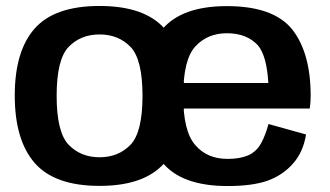

<svg xmlns="http://www.w3.org/2000/svg" viewBox="-20 -619 1106 644"><path d="M314 4.5Q464.5 4.5 531.5 -72.2Q598.5 -149 598.5 -298.5Q598.5 -448 531.5 -523.5Q464.5 -599 314 -599Q163.5 -599 96.5 -523.5Q29.5 -448 29.5 -298.5Q29.5 -149 96.5 -72.2Q163.5 4.5 314 4.5ZM314 -91.5Q251 -91.5 210.5 -133.2Q170 -175 170 -297.5Q170 -420.5 210.5 -462Q251 -503.5 314 -503.5Q377 -503.5 417.5 -462Q458 -420.5 458 -297.5Q458 -175 417.5 -133.2Q377 -91.5 314 -91.5ZM743.5 5V-86Q674.5 -86 635 -132.5Q594.5 -178 594.5 -297Q594.5 -420 635.5 -463.5Q676 -507.5 741.5 -507.5Q808 -507.5 845.5 -466.5Q875 -430.5 880 -340.5H581V-255H1019Q1022 -274.5 1022 -298Q1022 -441.5 960 -520.5Q897 -598.5 741 -598.5Q590 -598.5 524.5 -521Q458.5 -443.5 458.5 -297Q458.5 -156.5 523.5 -75.5Q588 5 743.5 5ZM743.5 -86V5Q827 5 877.5 -13Q928 -31 962.5 -70Q997 -108.5 1006.5 -168L880.5 -203Q871 -166.5 855.5 -138Q839.5 -109.5 811.5 -97.5Q783.5 -86 743.5 -86Z"/></svg>

Font: Anybody Thin SemiBold
Style: Regular
Weight: 600
Version: Version 1.113;gftools[0.9.25]